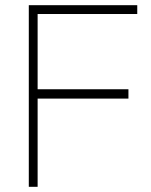

<svg xmlns="http://www.w3.org/2000/svg" viewBox="-20 -720 583 740"><path d="M91 0V-700H509V-666H125V-376H475V-340H125V0Z"/></svg>

Font: Zen Kaku Gothic Antique Light
Style: Regular
Weight: 300
Designer: Yoshimichi Ohira
Foundry: Positype
Version: Version 1.001